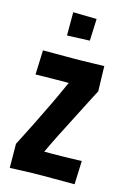

<svg xmlns="http://www.w3.org/2000/svg" viewBox="-110 -755 537 813"><g transform="rotate(15 158.0 -349.0)"><path d="M100 -10 17 -101Q28 -122 41.5 -149Q55 -176 71 -207.5Q87 -239 104 -275Q122 -311 139 -348.5Q156 -386 173 -423Q190 -460 206 -496L296 -406Q283 -381 267.5 -351Q252 -321 235 -287.5Q218 -254 200 -219Q179 -179 160.5 -140.5Q142 -102 126.5 -69Q111 -36 100 -10ZM18 4 17 -101Q17 -101 34.5 -101Q52 -101 79 -100.5Q106 -100 132.5 -100Q159 -100 175 -100Q193 -100 215.5 -100.5Q238 -101 258 -101.5Q278 -102 291.5 -102.5Q305 -103 305 -103L301 0Q301 0 286.5 0Q272 0 249.5 0Q227 0 203 0Q179 0 160 0Q142 0 118 0.5Q94 1 71 2Q48 3 33 3.5Q18 4 18 4ZM21 -406 25 -513Q25 -513 39 -513Q53 -513 74.5 -513Q96 -513 119 -513Q142 -513 161 -513Q177 -513 199 -513.5Q221 -514 242.5 -514.5Q264 -515 278.5 -515.5Q293 -516 293 -516L296 -406Q296 -406 280.5 -406.5Q265 -407 240.5 -407Q216 -407 190.5 -407.5Q165 -408 145 -408Q127 -408 105.5 -407.5Q84 -407 65 -407Q46 -407 33.5 -406.5Q21 -406 21 -406ZM107 -600V-702L210 -700L206 -604Z"/></g></svg>

Font: Truculenta ExtraBold
Style: Regular
Weight: 800
Version: Version 1.002